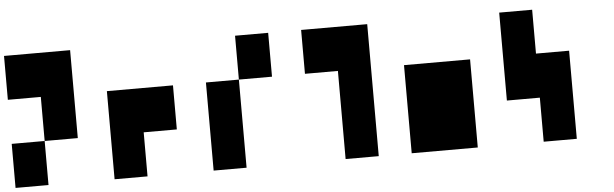

<svg xmlns="http://www.w3.org/2000/svg" viewBox="-47 -881 3334 1043"><g transform="rotate(-5 1620.0 -360.0)"><path d="M0 -240.2Q44.9 -240.2 179.7 -240.2Q179.7 -299.8 179.7 -480.5Q134.8 -480.5 0 -480.5Q0 -540 0 -719.7Q89.8 -719.7 360.4 -719.7Q360.4 -599.6 360.4 -240.2Q315.4 -240.2 179.7 -240.2Q179.7 -179.7 179.7 0Q134.8 0 0 0Q0 -59.6 0 -240.2Z M540 0Q540 -120.1 540 -480.5Q629.9 -480.5 900.4 -480.5Q900.4 -419.9 900.4 -240.2Q855.5 -240.2 719.7 -240.2Q719.7 -179.7 719.7 0Q674.8 0 540 0Z M1259.8 -480.5Q1259.8 -540 1259.8 -719.7Q1304.7 -719.7 1440.4 -719.7Q1440.4 -660.2 1440.4 -480.5Q1395.5 -480.5 1259.8 -480.5Q1259.8 -360.4 1259.8 0Q1214.8 0 1080.1 0Q1080.1 -120.1 1080.1 -480.5Q1125 -480.5 1259.8 -480.5Z M1620.1 -719.7Q1710 -719.7 1980.5 -719.7Q1980.5 -540 1980.5 0Q1935.5 0 1799.8 0Q1799.8 -120.1 1799.8 -480.5Q1754.9 -480.5 1620.1 -480.5Q1620.1 -540 1620.1 -719.7Z M2160.2 -480.5Q2250 -480.5 2520.5 -480.5Q2520.5 -360.4 2520.5 0Q2429.7 0 2160.2 0Q2160.2 -120.1 2160.2 -480.5Z M2879.9 -719.7Q2879.9 -660.2 2879.9 -480.5Q2924.8 -480.5 3060.5 -480.5Q3060.5 -360.4 3060.5 0Q3015.6 0 2879.9 0Q2879.9 -59.6 2879.9 -240.2Q2835 -240.2 2700.2 -240.2Q2700.2 -360.4 2700.2 -719.7Q2745.1 -719.7 2879.9 -719.7Z"/></g></svg>

Font: RevK
Style: Book
Weight: 400
Designer: RevK
Foundry: RevK
Version: Version 1.0